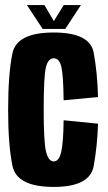

<svg xmlns="http://www.w3.org/2000/svg" viewBox="-20 -732 424 756"><path d="M191.5 4Q334 4 348.8 -77.8Q363.5 -159.5 366 -245L230.5 -258.5Q229.5 -170 221 -133.2Q212.5 -96.5 191.5 -96.5Q171 -96.5 161.5 -134Q152 -171.5 152 -298.5Q152 -433.5 161 -468Q170 -502.5 191.5 -502.5Q213.5 -502.5 221.5 -469.2Q229.5 -436 230.5 -337L366 -350Q363.5 -446 348.8 -525Q334 -604 191.5 -604Q46 -604 29 -522.2Q12 -440.5 12 -298.5Q12 -162.5 29 -79.2Q46 4 191.5 4ZM148 -618H237L298.5 -712H231L192 -649L155 -712H86Z"/></svg>

Font: Anybody ExtraCondensed
Style: Bold
Weight: 700
Width: 2
Version: Version 1.113;gftools[0.9.25]